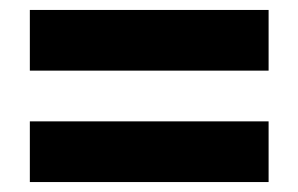

<svg xmlns="http://www.w3.org/2000/svg" viewBox="-20 -513 600 386"><path d="M40 -493H520V-371H40ZM40 -269H520V-147H40Z"/></svg>

Font: CyStack Display
Style: Bold
Weight: 700
Designer: Weizhong Zhang
Foundry: 本地遙控
Version: Version 1.000;Glyphs 3.1.2 (3151)